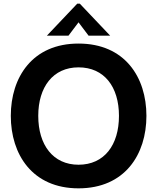

<svg xmlns="http://www.w3.org/2000/svg" viewBox="-20 -1015 860 1049"><path d="M409 14C662 14 780 -171 780 -382C780 -593 662 -777 409 -777C157 -777 39 -593 39 -382C39 -171 157 14 409 14ZM189 -382C189 -540 270 -647 409 -647C550 -647 630 -540 630 -382C630 -223 550 -115 409 -115C270 -115 189 -223 189 -382ZM236 -820H354L409 -893L464 -820H582L416 -995H402Z"/></svg>

Font: Swile Sans
Style: Bold
Weight: 700
Designer: Lord
Foundry: Lord
Version: Version 1.477;FEAKit 1.0